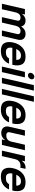

<svg xmlns="http://www.w3.org/2000/svg" viewBox="1770 -2550 804 4383"><g transform="rotate(90 2171.5 -358.0)"><path d="M65 0 186 -525H311L296 -457Q359 -540 444 -540Q504 -540 539.5 -513.5Q575 -487 582 -438Q647 -540 750 -540Q833 -540 868.5 -491Q904 -442 884 -358H883L800 0H675L758 -358H759Q763 -388 745 -406.5Q727 -425 688 -425Q593 -425 566 -308L495 0H370L450 -348Q458 -383 441 -404Q424 -425 382 -425Q297 -425 267 -332L190 0Z M1247 -435Q1148 -435 1098 -328H1347Q1350 -435 1247 -435ZM1141 24Q1011 24 966 -53Q921 -130 950 -258Q979 -386 1060.5 -463Q1142 -540 1272 -540Q1403 -540 1447.5 -460Q1492 -380 1459 -238H1071Q1045 -91 1168 -91Q1224 -91 1256.5 -106.5Q1289 -122 1314 -163H1433Q1404 -85 1329.5 -30.5Q1255 24 1141 24Z M1652.5 -615.5Q1636 -637 1643 -667Q1650 -697 1676.5 -718.5Q1703 -740 1733 -740Q1763 -740 1779.5 -718.5Q1796 -697 1789 -667Q1782 -637 1755.5 -615.5Q1729 -594 1699 -594Q1669 -594 1652.5 -615.5ZM1499 0 1620 -525H1746L1625 0Z M1754 0 1923 -730H2048L1879 0Z M2009 0 2178 -730H2303L2134 0Z M2586 -435Q2487 -435 2437 -328H2686Q2689 -435 2586 -435ZM2480 24Q2350 24 2305 -53Q2260 -130 2289 -258Q2318 -386 2399.5 -463Q2481 -540 2611 -540Q2742 -540 2786.5 -460Q2831 -380 2798 -238H2410Q2384 -91 2507 -91Q2563 -91 2595.5 -106.5Q2628 -122 2653 -163H2772Q2743 -85 2668.5 -30.5Q2594 24 2480 24Z M3409 -525 3288 0H3163L3180 -74Q3112 15 3018 15Q2934 15 2893.5 -34.5Q2853 -84 2872 -167L2954 -525H3079L2999 -177Q2991 -143 3010 -121.5Q3029 -100 3069 -100Q3186 -100 3213 -217L3284 -525Z M3807 -418Q3794 -425 3768 -425Q3642 -425 3612 -298L3543 0H3418L3539 -525H3664L3647 -452Q3715 -540 3800 -540Q3814 -540 3834 -538Z M4117 -435Q4018 -435 3968 -328H4217Q4220 -435 4117 -435ZM4011 24Q3881 24 3836 -53Q3791 -130 3820 -258Q3849 -386 3930.5 -463Q4012 -540 4142 -540Q4273 -540 4317.5 -460Q4362 -380 4329 -238H3941Q3915 -91 4038 -91Q4094 -91 4126.5 -106.5Q4159 -122 4184 -163H4303Q4274 -85 4199.5 -30.5Q4125 24 4011 24Z"/></g></svg>

Font: Miedinger
Style: Bold-Italic
Weight: 700
Italic angle: -13°
Version: Version 001.000